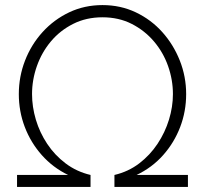

<svg xmlns="http://www.w3.org/2000/svg" viewBox="-20 -735 806 755"><path d="M47 0V-47H248Q188 -76 144.5 -125Q101 -174 77.5 -235.5Q54 -297 54 -365Q54 -434 78.5 -497Q103 -560 147.5 -609Q192 -658 252 -686.5Q312 -715 383 -715Q454 -715 514 -686.5Q574 -658 618 -609Q662 -560 687 -497Q712 -434 712 -365Q712 -297 688.5 -235.5Q665 -174 621.5 -125Q578 -76 517 -47H719V0H430V-47Q485 -60 527.5 -92.5Q570 -125 599.5 -169.5Q629 -214 644.5 -264.5Q660 -315 660 -365Q660 -421 641 -475Q622 -529 585.5 -572Q549 -615 498 -641Q447 -667 383 -667Q319 -667 267.5 -641Q216 -615 180 -572Q144 -529 125 -475Q106 -421 106 -365Q106 -315 121 -264.5Q136 -214 165.5 -169.5Q195 -125 238 -92.5Q281 -60 336 -47V0Z"/></svg>

Font: Raleway Light
Style: Regular
Weight: 300
Designer: Matt McInerney, Pablo Impallari, Rodrigo Fuenzalida
Foundry: Matt McInerney, Pablo Impallari, Rodrigo Fuenzalida
Version: Version 4.026